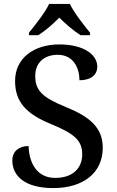

<svg xmlns="http://www.w3.org/2000/svg" viewBox="-20 -951 596 981"><path d="M128 -771H175C211 -793 253 -830 283 -861C313 -830 357 -793 392 -771H440V-784C409 -822 358 -886 337 -931H231C210 -886 159 -822 128 -784ZM252 10C406 10 505 -68 505 -196C505 -298 440 -354 317 -404C196 -453 160 -489 160 -563C160 -630 205 -671 275 -671C357 -671 386 -601 386 -541C443 -541 477 -567 477 -611C477 -671 409 -724 283 -724C153 -724 57 -654 57 -537C57 -431 113 -369 241 -317C357 -269 400 -235 400 -163C400 -88 348 -42 262 -42C172 -42 129 -113 126 -205C77 -205 43 -178 43 -131C43 -52 107 10 252 10Z"/></svg>

Font: Noto Serif Thai Medium
Style: Regular
Weight: 500
Designer: Monotype Design Team
Foundry: Monotype Imaging Inc.
Version: Version 1.901;PS 001.901;hotconv 1.0.88;makeotf.lib2.5.64775